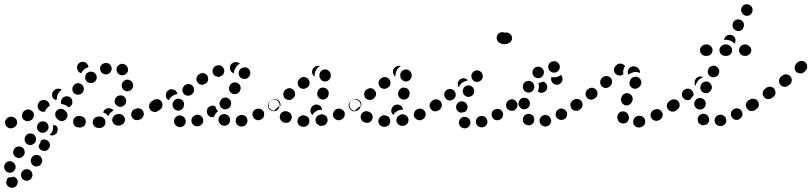

<svg xmlns="http://www.w3.org/2000/svg" viewBox="-36 -581 3892 921"><path d="M30 266Q30 266 30 266Q20 270 10 270Q8 270 6 270Q2 272 0 275Q-3 279 -4 283Q-8 294 -4 304Q1 314 12 318Q17 320 22 320Q28 320 33 318Q38 315 42 311Q45 307 47 302Q51 292 47 281Q42 271 31 267Q31 267 30 267Q30 266 30 266ZM74 279Q82 286 93 286Q105 285 112 277H113Q116 272 118 267Q120 262 120 257Q119 251 117 246Q115 241 111 238Q107 234 101 232Q96 230 91 231Q85 231 80 233Q75 236 72 240Q64 248 65 260Q65 271 74 279ZM37 210Q35 204 31 201Q27 197 22 194Q12 190 1 194Q-9 198 -14 209Q-16 214 -16 219Q-16 225 -14 230Q-12 235 -9 239Q-5 243 0 245Q11 250 21 246Q32 241 36 231H37Q39 226 39 220Q39 215 37 210ZM126 214Q136 220 147 216Q158 213 163 203Q169 192 165 182Q162 171 152 165Q142 160 131 163Q120 167 115 177Q109 187 113 198Q116 209 126 214ZM72 127Q62 120 51 122Q40 123 33 132V133Q26 142 27 153Q29 164 38 171Q47 178 58 177Q70 175 76 166H77Q84 157 82 145Q81 134 72 127ZM201 128H200Q195 138 185 142Q174 145 164 140Q157 137 153 131Q149 126 149 119Q153 113 156 106Q159 100 160 93Q166 89 174 88Q181 87 188 91Q199 96 202 107Q206 117 201 128ZM129 67Q121 59 110 59Q98 59 90 67V68Q82 76 82 87Q82 99 90 107Q98 115 110 115Q121 114 129 106Q137 98 137 87Q137 75 129 67ZM222 67Q233 63 238 54V53Q240 48 241 43Q241 38 240 32Q238 29 236 25Q234 22 231 20Q230 20 229 20Q223 20 218 19Q219 24 219 29Q219 40 215 49Q211 58 204 64V65Q203 65 202 66Q212 71 222 67ZM189 9Q185 5 180 3Q175 1 170 1Q164 1 159 3Q154 5 150 9Q146 13 144 18Q142 23 141 28Q141 34 143 39Q145 44 149 48Q157 56 169 56Q180 56 188 48Q197 40 197 29Q197 17 189 9ZM43 19Q46 14 46 8Q46 3 45 -2Q41 -13 31 -18Q21 -24 10 -20L7 -19Q-3 -16 -9 -5Q-14 5 -10 16Q-7 26 4 32Q14 37 25 33L27 32Q32 31 36 27Q41 23 43 19ZM470 4Q469 -2 467 -7Q465 -12 461 -15Q457 -19 451 -21Q446 -23 441 -22H435Q423 -21 416 -13Q408 -4 409 7Q409 12 411 17Q414 22 418 26Q422 30 427 31Q432 33 438 33H444Q455 32 463 24Q470 15 470 4ZM365 25Q369 22 372 17Q375 12 375 7Q377 -5 370 -14Q363 -22 351 -24L345 -25Q340 -25 335 -24Q329 -22 325 -19Q321 -16 318 -11Q315 -6 315 -1Q313 11 320 20Q327 29 339 30L344 31Q350 31 355 30Q360 28 365 25ZM559 8Q562 3 563 -2Q564 -8 563 -13Q561 -19 558 -23Q555 -27 551 -30Q546 -33 541 -34Q535 -35 530 -34L524 -33Q519 -32 514 -28Q510 -25 507 -21Q504 -16 503 -11Q502 -5 503 0Q506 11 515 17Q525 23 536 21L542 20Q547 18 552 15Q556 12 559 8ZM124 -41Q118 -51 107 -55Q97 -58 86 -53L84 -51Q74 -46 71 -35Q67 -25 72 -14Q78 -4 89 -1Q99 3 109 -3L112 -4Q122 -9 125 -20Q129 -31 124 -41ZM261 0Q267 0 272 -3Q277 -5 280 -9Q288 -17 288 -29Q287 -40 279 -48Q278 -49 276 -50Q269 -59 257 -59Q246 -60 238 -52Q234 -49 231 -44Q229 -39 229 -33Q228 -28 230 -23Q232 -18 236 -14Q238 -10 242 -8Q246 -4 251 -2Q256 0 261 0ZM652 -44Q650 -49 647 -53Q643 -57 638 -59Q633 -61 628 -62Q622 -62 617 -60L611 -58Q601 -54 596 -44Q591 -34 595 -23Q597 -18 600 -14Q604 -10 609 -7Q614 -5 619 -5Q625 -4 630 -6L636 -8Q646 -12 651 -23Q656 -33 652 -44ZM462 -50Q465 -53 468 -56Q473 -60 478 -61Q483 -63 488 -62Q494 -62 499 -59Q504 -57 507 -53Q507 -52 508 -52Q508 -51 508 -51Q505 -49 502 -47Q493 -41 488 -33Q485 -28 483 -24Q480 -28 476 -32Q468 -39 459 -42Q460 -46 462 -50ZM738 -69Q740 -75 738 -80Q737 -85 734 -90Q728 -99 717 -102Q706 -104 696 -98Q694 -96 692 -95Q682 -89 680 -78Q677 -66 683 -57Q686 -52 690 -49Q695 -46 700 -45Q706 -43 711 -44Q716 -45 721 -48Q724 -50 727 -52Q731 -55 734 -59Q737 -64 738 -69ZM149 -57Q143 -66 145 -77Q147 -89 156 -95L158 -97Q168 -103 179 -101Q190 -99 197 -90Q199 -86 201 -82Q202 -77 202 -73Q196 -70 192 -65Q185 -58 181 -49Q181 -48 180 -46Q177 -45 174 -45Q170 -45 167 -45Q162 -46 157 -49Q152 -52 149 -57ZM263 -110Q271 -118 282 -119Q293 -120 302 -113Q311 -105 311 -94Q312 -82 305 -74L304 -73Q302 -71 299 -69Q296 -67 293 -66Q287 -73 278 -77Q269 -81 259 -82Q258 -82 258 -82Q257 -84 257 -86Q256 -88 256 -90Q256 -95 258 -100Q259 -105 263 -110ZM526 -74Q530 -70 535 -69Q541 -68 546 -69Q552 -70 556 -73Q561 -76 564 -80Q571 -89 569 -101Q567 -112 558 -119Q553 -122 548 -123Q543 -124 537 -123Q532 -122 527 -120Q523 -117 519 -112Q513 -103 514 -91Q516 -80 526 -74ZM237 -112Q238 -121 242 -130Q246 -139 253 -145Q256 -148 260 -150Q252 -156 242 -156Q232 -155 225 -149L223 -147Q214 -140 214 -128Q213 -117 220 -108Q223 -105 227 -103Q230 -101 234 -100Q235 -104 237 -108Q237 -109 237 -109Q237 -111 237 -112ZM366 -155Q366 -160 364 -165Q362 -170 358 -174Q349 -182 338 -182Q327 -182 319 -173Q315 -169 313 -164Q311 -159 311 -153Q311 -148 313 -143Q315 -138 319 -134Q328 -126 339 -127Q350 -127 358 -135H359Q362 -139 364 -144Q366 -149 366 -155ZM554 -153Q557 -149 562 -147Q567 -144 572 -143Q584 -142 593 -150Q601 -157 603 -168Q603 -174 602 -179Q600 -184 597 -189Q593 -193 588 -195Q583 -198 578 -199Q567 -200 558 -192Q549 -185 548 -174Q547 -168 549 -163Q550 -158 554 -153ZM422 -227Q415 -236 404 -237Q393 -239 384 -232H383Q374 -225 373 -213Q371 -202 378 -193Q385 -184 396 -183Q408 -181 417 -188Q426 -195 428 -206Q429 -218 422 -227ZM553 -220Q558 -220 563 -223Q568 -225 571 -229Q575 -233 577 -238Q579 -244 578 -249Q578 -255 575 -259Q573 -264 569 -268H568Q564 -272 559 -273Q554 -275 548 -275Q543 -274 538 -272Q533 -269 530 -265Q526 -261 524 -256Q523 -251 523 -245Q523 -240 526 -235Q528 -230 532 -227L533 -226Q537 -223 542 -221Q547 -219 553 -220ZM498 -261Q496 -267 492 -271Q488 -275 483 -277Q478 -279 473 -279Q467 -279 462 -277Q451 -273 446 -263Q442 -253 446 -242Q448 -237 451 -233Q455 -229 460 -227Q465 -224 471 -224Q476 -224 481 -226H482Q492 -230 497 -240Q502 -251 498 -261ZM336 -269 337 -270Q342 -280 353 -283Q363 -287 374 -281Q380 -278 384 -272Q388 -266 388 -259Q388 -258 387 -258Q377 -256 370 -250Q362 -244 357 -236Q356 -233 354 -230Q353 -230 351 -231Q350 -232 348 -232Q338 -237 335 -248Q331 -259 336 -269Z M852 14Q857 5 854 -6Q851 -17 841 -23Q841 -23 841 -23Q836 -26 831 -27Q825 -28 820 -27Q815 -25 810 -22Q806 -19 803 -14Q797 -5 799 6Q802 17 812 24Q813 24 814 25Q824 31 835 28Q846 24 852 14ZM1150 -9Q1149 -14 1146 -19Q1143 -23 1138 -26Q1133 -29 1128 -29Q1122 -30 1117 -29L1115 -28Q1104 -25 1098 -16Q1093 -6 1095 5Q1097 10 1100 15Q1103 19 1108 22Q1113 25 1118 26Q1124 26 1129 25H1131Q1142 22 1147 12Q1153 2 1150 -9ZM937 8Q939 3 939 -2Q939 -8 937 -13Q933 -24 923 -28Q912 -33 902 -29L900 -28Q895 -26 891 -23Q887 -19 885 -14Q882 -9 882 -3Q882 2 884 7Q888 18 899 23Q909 27 920 23H921Q926 21 930 17Q934 13 937 8ZM1063 11Q1066 6 1067 1Q1068 -4 1068 -10Q1067 -15 1064 -20Q1061 -24 1057 -28Q1057 -28 1056 -28Q1052 -31 1047 -33Q1042 -35 1036 -34Q1031 -33 1026 -31Q1021 -28 1018 -24Q1011 -15 1012 -4Q1013 8 1022 15Q1023 16 1024 17Q1033 23 1045 22Q1056 20 1063 11ZM1230 -24Q1232 -29 1231 -34Q1231 -40 1229 -45Q1226 -50 1222 -53Q1218 -57 1213 -59Q1208 -60 1202 -60Q1197 -60 1192 -57H1190Q1180 -52 1176 -41Q1173 -30 1178 -20Q1180 -15 1184 -11Q1188 -8 1193 -6Q1199 -4 1204 -4Q1209 -5 1214 -7L1216 -8Q1221 -10 1225 -14Q1228 -18 1230 -24ZM962 -29Q959 -33 957 -39Q956 -44 956 -49Q957 -55 959 -60Q962 -64 966 -68L968 -69Q974 -74 981 -74Q989 -75 996 -72Q996 -71 997 -69Q1000 -59 1007 -51Q1008 -49 1010 -47Q1005 -44 1000 -38Q994 -31 991 -22Q991 -21 991 -20Q988 -19 986 -19Q983 -19 980 -19Q975 -19 970 -22Q965 -25 962 -29ZM1301 -91Q1298 -96 1293 -99Q1289 -102 1283 -103Q1278 -104 1272 -103Q1267 -101 1263 -98L1261 -97Q1252 -91 1250 -80Q1248 -68 1254 -59Q1257 -55 1262 -52Q1267 -49 1272 -48Q1277 -47 1283 -48Q1288 -49 1293 -52L1294 -53Q1303 -60 1305 -71Q1307 -82 1301 -91ZM739 -94Q736 -98 731 -101Q727 -104 721 -105Q716 -106 711 -105Q705 -104 701 -101L699 -100Q695 -96 692 -92Q689 -87 688 -82Q687 -76 688 -71Q689 -66 692 -61Q696 -57 700 -54Q705 -51 710 -50Q716 -49 721 -50Q726 -51 731 -54L732 -55Q741 -62 743 -73Q745 -84 739 -94ZM794 -67Q796 -62 800 -58Q804 -54 810 -52Q820 -48 831 -53Q841 -58 845 -69V-70Q849 -81 845 -91Q840 -102 829 -106Q818 -109 808 -105Q798 -100 794 -89L793 -88Q791 -82 792 -77Q792 -72 794 -67ZM1018 -76Q1020 -71 1023 -66Q1027 -62 1032 -60Q1042 -54 1053 -58Q1063 -61 1069 -71L1070 -73Q1072 -78 1073 -83Q1073 -88 1072 -94Q1070 -99 1066 -103Q1063 -107 1058 -110Q1048 -115 1037 -112Q1026 -108 1021 -98L1020 -97Q1018 -92 1017 -87Q1017 -81 1018 -76ZM760 -131Q761 -136 764 -140Q767 -145 772 -148L773 -149Q778 -152 783 -153Q789 -153 794 -152Q800 -151 804 -148Q808 -145 811 -140Q813 -138 814 -135Q815 -132 815 -130Q807 -129 799 -125Q789 -121 782 -113Q777 -107 774 -100Q771 -102 768 -104Q765 -107 763 -110Q760 -114 760 -120Q759 -125 760 -131ZM847 -130Q855 -122 866 -122Q878 -122 886 -130L887 -131Q895 -139 895 -150Q895 -162 887 -170Q879 -178 867 -178Q856 -178 848 -170L847 -168Q839 -160 839 -149Q839 -138 847 -130ZM1075 -134Q1079 -131 1084 -130Q1090 -129 1095 -130Q1101 -131 1105 -134Q1110 -137 1113 -142L1114 -143Q1117 -148 1118 -153Q1119 -158 1118 -164Q1117 -169 1114 -174Q1111 -178 1106 -181Q1097 -188 1085 -185Q1074 -183 1068 -174L1067 -172Q1061 -163 1063 -152Q1065 -140 1075 -134ZM910 -188Q916 -178 927 -175Q939 -173 948 -179H950Q954 -182 958 -187Q961 -191 962 -197Q963 -202 962 -207Q962 -213 959 -217Q953 -227 942 -230Q931 -232 921 -226L919 -225Q910 -219 907 -208Q904 -197 910 -188ZM1122 -206Q1127 -203 1133 -202Q1138 -201 1143 -203Q1149 -204 1153 -208Q1157 -211 1160 -216L1161 -217Q1167 -227 1164 -238Q1161 -249 1151 -255Q1141 -260 1130 -257Q1119 -254 1113 -245L1112 -243Q1107 -233 1110 -222Q1113 -211 1122 -206ZM985 -230Q987 -225 991 -221Q994 -217 999 -215Q1004 -213 1010 -212Q1015 -212 1020 -214L1022 -215Q1027 -217 1031 -220Q1035 -224 1037 -229Q1040 -234 1040 -240Q1040 -245 1038 -250Q1034 -261 1024 -266Q1014 -270 1003 -266H1001Q991 -262 986 -251Q981 -241 985 -230ZM1098 -283H1099Q1104 -282 1108 -280Q1111 -279 1115 -276Q1110 -273 1106 -270Q1098 -264 1094 -256L1093 -254Q1088 -246 1087 -237Q1086 -233 1086 -229Q1077 -232 1071 -240Q1066 -249 1067 -258Q1068 -270 1077 -277Q1086 -284 1098 -283Z M1439 21Q1443 17 1445 12Q1448 8 1448 2Q1449 -9 1442 -18Q1434 -27 1423 -27L1421 -28Q1409 -29 1401 -21Q1392 -14 1391 -2Q1390 3 1392 8Q1394 13 1397 18Q1401 22 1406 24Q1411 27 1416 27H1419Q1424 28 1429 26Q1434 24 1439 21ZM1535 -10Q1533 -22 1523 -28Q1514 -34 1502 -32L1500 -31Q1495 -30 1490 -27Q1485 -24 1482 -20Q1479 -15 1478 -10Q1477 -4 1478 1Q1481 12 1490 18Q1500 25 1511 22H1513Q1524 20 1531 10Q1537 1 1535 -10ZM1346 7Q1351 5 1355 1Q1359 -3 1361 -8Q1366 -18 1362 -29Q1358 -40 1347 -44L1345 -45Q1334 -50 1324 -46Q1313 -42 1308 -31Q1304 -21 1308 -10Q1312 0 1322 5L1325 6Q1330 8 1335 8Q1340 9 1346 7ZM1616 -44Q1613 -49 1609 -53Q1605 -56 1600 -58Q1595 -60 1590 -60Q1584 -60 1579 -58L1577 -57Q1567 -52 1563 -41Q1559 -31 1563 -20Q1566 -15 1570 -12Q1574 -8 1579 -6Q1584 -4 1589 -4Q1595 -4 1600 -7L1602 -8Q1612 -12 1616 -23Q1620 -34 1616 -44ZM1466 -75Q1471 -78 1476 -79Q1482 -80 1487 -79Q1492 -78 1497 -75Q1502 -72 1505 -67Q1509 -61 1509 -55Q1504 -55 1498 -54H1495Q1486 -52 1478 -46Q1469 -41 1464 -32Q1463 -31 1462 -30Q1454 -37 1453 -47Q1452 -57 1458 -66Q1458 -67 1459 -68Q1462 -72 1466 -75ZM1689 -92Q1686 -96 1681 -99Q1677 -102 1671 -103Q1666 -104 1660 -103Q1655 -102 1651 -98L1649 -97Q1639 -90 1637 -79Q1635 -68 1642 -59Q1645 -54 1650 -51Q1654 -48 1660 -47Q1665 -46 1670 -48Q1676 -49 1680 -52L1682 -53Q1692 -60 1694 -71Q1696 -82 1689 -92ZM1253 -82Q1254 -87 1257 -92Q1260 -96 1264 -100L1266 -101Q1276 -107 1287 -105Q1298 -103 1305 -94Q1308 -89 1309 -84Q1310 -78 1309 -73Q1299 -70 1292 -63Q1285 -58 1280 -50Q1273 -49 1267 -53Q1261 -56 1257 -61Q1254 -66 1253 -71Q1252 -76 1253 -82ZM1380 -127Q1380 -132 1379 -137Q1377 -143 1374 -147Q1367 -156 1356 -158Q1345 -159 1336 -152L1334 -151Q1329 -148 1327 -143Q1324 -138 1323 -133Q1322 -127 1324 -122Q1325 -117 1328 -112Q1332 -108 1336 -105Q1341 -102 1347 -102Q1352 -101 1357 -102Q1363 -104 1367 -107L1369 -109Q1373 -112 1376 -117Q1379 -121 1380 -127ZM1507 -104Q1512 -103 1518 -104Q1523 -105 1528 -108Q1532 -111 1536 -115Q1539 -120 1540 -125V-127Q1543 -139 1537 -148Q1531 -158 1520 -160Q1514 -161 1509 -161Q1503 -160 1499 -157Q1494 -154 1491 -149Q1488 -145 1487 -139L1486 -137Q1484 -126 1490 -116Q1496 -107 1507 -104ZM1443 -201Q1436 -210 1425 -211Q1414 -213 1405 -206L1403 -204Q1394 -197 1392 -186Q1391 -174 1398 -165Q1401 -161 1406 -158Q1411 -156 1416 -155Q1422 -154 1427 -156Q1432 -157 1437 -161L1439 -162Q1448 -169 1449 -180Q1450 -192 1443 -201ZM1523 -190Q1528 -190 1533 -192Q1538 -194 1542 -198Q1546 -202 1548 -207Q1551 -212 1551 -217V-220Q1551 -231 1543 -239Q1535 -248 1524 -248Q1512 -248 1504 -240Q1496 -232 1496 -221V-218Q1496 -207 1504 -199Q1511 -190 1523 -190ZM1488 -256Q1493 -261 1499 -264Q1492 -266 1485 -265Q1478 -264 1473 -259L1471 -258Q1462 -251 1461 -239Q1460 -228 1467 -219Q1468 -217 1470 -216Q1472 -215 1473 -213Q1473 -216 1473 -218V-221Q1473 -230 1477 -239Q1481 -249 1488 -256Z M1827 21Q1831 17 1833 12Q1836 8 1836 2Q1837 -9 1830 -18Q1822 -27 1811 -27L1809 -28Q1797 -29 1789 -21Q1780 -14 1779 -2Q1778 3 1780 8Q1782 13 1785 18Q1789 22 1794 24Q1799 27 1804 27H1807Q1812 28 1817 26Q1822 24 1827 21ZM1923 -10Q1921 -22 1911 -28Q1902 -34 1890 -32L1888 -31Q1883 -30 1878 -27Q1873 -24 1870 -20Q1867 -15 1866 -10Q1865 -4 1866 1Q1869 12 1878 18Q1888 25 1899 22H1901Q1912 20 1919 10Q1925 1 1923 -10ZM1734 7Q1739 5 1743 1Q1747 -3 1749 -8Q1754 -18 1750 -29Q1746 -40 1735 -44L1733 -45Q1722 -50 1712 -46Q1701 -42 1696 -31Q1692 -21 1696 -10Q1700 0 1710 5L1713 6Q1718 8 1723 8Q1728 9 1734 7ZM2004 -44Q2001 -49 1997 -53Q1993 -56 1988 -58Q1983 -60 1978 -60Q1972 -60 1967 -58L1965 -57Q1955 -52 1951 -41Q1947 -31 1951 -20Q1954 -15 1958 -12Q1962 -8 1967 -6Q1972 -4 1977 -4Q1983 -4 1988 -7L1990 -8Q2000 -12 2004 -23Q2008 -34 2004 -44ZM1854 -75Q1859 -78 1864 -79Q1870 -80 1875 -79Q1880 -78 1885 -75Q1890 -72 1893 -67Q1897 -61 1897 -55Q1892 -55 1886 -54H1883Q1874 -52 1866 -46Q1857 -41 1852 -32Q1851 -31 1850 -30Q1842 -37 1841 -47Q1840 -57 1846 -66Q1846 -67 1847 -68Q1850 -72 1854 -75ZM2077 -92Q2074 -96 2069 -99Q2065 -102 2059 -103Q2054 -104 2048 -103Q2043 -102 2039 -98L2037 -97Q2027 -90 2025 -79Q2023 -68 2030 -59Q2033 -54 2038 -51Q2042 -48 2048 -47Q2053 -46 2058 -48Q2064 -49 2068 -52L2070 -53Q2080 -60 2082 -71Q2084 -82 2077 -92ZM1641 -82Q1642 -87 1645 -92Q1648 -96 1652 -100L1654 -101Q1664 -107 1675 -105Q1686 -103 1693 -94Q1696 -89 1697 -84Q1698 -78 1697 -73Q1687 -70 1680 -63Q1673 -58 1668 -50Q1661 -49 1655 -53Q1649 -56 1645 -61Q1642 -66 1641 -71Q1640 -76 1641 -82ZM1768 -127Q1768 -132 1767 -137Q1765 -143 1762 -147Q1755 -156 1744 -158Q1733 -159 1724 -152L1722 -151Q1717 -148 1715 -143Q1712 -138 1711 -133Q1710 -127 1712 -122Q1713 -117 1716 -112Q1720 -108 1724 -105Q1729 -102 1735 -102Q1740 -101 1745 -102Q1751 -104 1755 -107L1757 -109Q1761 -112 1764 -117Q1767 -121 1768 -127ZM1895 -104Q1900 -103 1906 -104Q1911 -105 1916 -108Q1920 -111 1924 -115Q1927 -120 1928 -125V-127Q1931 -139 1925 -148Q1919 -158 1908 -160Q1902 -161 1897 -161Q1891 -160 1887 -157Q1882 -154 1879 -149Q1876 -145 1875 -139L1874 -137Q1872 -126 1878 -116Q1884 -107 1895 -104ZM1831 -201Q1824 -210 1813 -211Q1802 -213 1793 -206L1791 -204Q1782 -197 1780 -186Q1779 -174 1786 -165Q1789 -161 1794 -158Q1799 -156 1804 -155Q1810 -154 1815 -156Q1820 -157 1825 -161L1827 -162Q1836 -169 1837 -180Q1838 -192 1831 -201ZM1911 -190Q1916 -190 1921 -192Q1926 -194 1930 -198Q1934 -202 1936 -207Q1939 -212 1939 -217V-220Q1939 -231 1931 -239Q1923 -248 1912 -248Q1900 -248 1892 -240Q1884 -232 1884 -221V-218Q1884 -207 1892 -199Q1899 -190 1911 -190ZM1876 -256Q1881 -261 1887 -264Q1880 -266 1873 -265Q1866 -264 1861 -259L1859 -258Q1850 -251 1849 -239Q1848 -228 1855 -219Q1856 -217 1858 -216Q1860 -215 1861 -213Q1861 -216 1861 -218V-221Q1861 -230 1865 -239Q1869 -249 1876 -256Z M2218 18Q2223 8 2219 -3Q2215 -13 2204 -18Q2199 -20 2193 -21Q2188 -21 2183 -19Q2178 -17 2174 -13Q2170 -9 2168 -4Q2163 6 2167 17Q2171 27 2181 32H2182Q2192 37 2203 33Q2213 29 2218 18ZM2301 -5Q2299 -10 2296 -15Q2292 -19 2288 -22Q2283 -24 2277 -25Q2272 -25 2267 -24Q2256 -21 2250 -11Q2245 -1 2248 10Q2249 16 2253 20Q2256 24 2261 27Q2266 29 2271 30Q2277 30 2282 29Q2293 26 2299 16Q2304 6 2301 -5ZM2376 -25Q2378 -30 2377 -35Q2376 -41 2373 -46Q2368 -55 2357 -58Q2346 -61 2336 -55Q2326 -50 2323 -39Q2320 -28 2326 -18Q2331 -8 2343 -5Q2354 -2 2363 -8H2364Q2368 -11 2372 -15Q2375 -19 2376 -25ZM2153 -75Q2156 -86 2166 -92Q2176 -97 2187 -94Q2192 -93 2196 -89Q2201 -86 2203 -81Q2206 -76 2207 -71Q2207 -65 2206 -60Q2204 -54 2200 -50Q2197 -46 2192 -43Q2184 -43 2176 -40Q2175 -40 2174 -41Q2173 -41 2172 -41Q2161 -44 2155 -54Q2150 -64 2153 -75ZM2446 -72Q2447 -78 2446 -83Q2445 -88 2441 -93Q2435 -102 2424 -104Q2412 -106 2403 -99Q2399 -96 2396 -92Q2393 -87 2392 -82Q2391 -76 2392 -71Q2393 -66 2396 -61Q2403 -52 2414 -50Q2425 -48 2435 -54V-55Q2439 -58 2442 -62Q2445 -67 2446 -72ZM2083 -72Q2084 -78 2083 -83Q2082 -88 2079 -93Q2072 -102 2061 -104Q2050 -106 2041 -100H2040Q2031 -93 2029 -82Q2027 -71 2033 -61Q2040 -52 2051 -50Q2062 -48 2072 -54Q2076 -58 2079 -62Q2082 -67 2083 -72ZM2144 -144Q2141 -148 2136 -151Q2131 -153 2126 -154Q2120 -155 2115 -153Q2110 -152 2106 -149L2105 -148Q2101 -145 2098 -140Q2096 -136 2095 -130Q2094 -125 2096 -119Q2097 -114 2101 -110Q2104 -105 2109 -103Q2113 -100 2119 -99Q2124 -99 2130 -100Q2135 -102 2139 -105Q2148 -112 2150 -123Q2151 -135 2144 -144ZM2199 -119Q2209 -114 2220 -118Q2230 -121 2236 -131Q2241 -142 2237 -152Q2234 -163 2224 -168Q2214 -174 2203 -170Q2192 -167 2187 -157V-156Q2181 -146 2185 -135Q2188 -125 2199 -119ZM2196 -192Q2202 -193 2207 -194Q2206 -197 2205 -199Q2198 -205 2188 -206Q2179 -206 2171 -200Q2171 -200 2170 -200Q2170 -200 2170 -200Q2166 -196 2163 -191Q2160 -186 2160 -181Q2159 -176 2161 -171Q2162 -166 2165 -162Q2166 -165 2167 -167Q2171 -175 2178 -182Q2186 -188 2196 -192ZM2238 -192Q2247 -186 2258 -189Q2270 -192 2276 -201Q2282 -211 2279 -222Q2277 -233 2267 -239Q2257 -245 2246 -243Q2235 -240 2229 -230Q2223 -221 2226 -210Q2228 -198 2238 -192ZM2417 -411Q2422 -401 2419 -390Q2415 -379 2405 -374Q2395 -369 2384 -369Q2377 -369 2370 -371Q2364 -373 2358 -377Q2349 -383 2347 -394Q2345 -406 2351 -415Q2357 -423 2366 -426Q2376 -428 2385 -424Q2394 -427 2403 -423Q2412 -419 2417 -411Z M2607 -9Q2605 -14 2602 -18Q2599 -23 2594 -26Q2589 -28 2584 -29Q2579 -30 2573 -29Q2568 -27 2563 -24Q2559 -21 2556 -16Q2553 -11 2552 -6Q2552 0 2553 5Q2556 16 2566 22Q2575 28 2586 25H2587Q2598 22 2604 12Q2610 2 2607 -9ZM2503 20Q2508 20 2513 17Q2518 14 2521 10Q2528 1 2527 -10Q2526 -22 2517 -29Q2512 -32 2507 -34Q2502 -35 2496 -35Q2491 -34 2486 -32Q2481 -29 2478 -25Q2471 -16 2472 -4Q2473 7 2482 14H2483Q2487 18 2492 19Q2497 21 2503 20ZM2681 -46Q2676 -56 2665 -59Q2654 -63 2644 -57Q2634 -52 2631 -41Q2627 -30 2632 -20Q2635 -15 2639 -12Q2643 -8 2649 -7Q2654 -5 2659 -6Q2665 -6 2670 -9Q2680 -14 2683 -25Q2687 -36 2681 -46ZM2755 -72Q2756 -78 2755 -83Q2754 -88 2750 -93Q2747 -97 2743 -100Q2738 -103 2733 -104Q2727 -105 2722 -104Q2717 -103 2712 -99Q2707 -96 2704 -91Q2701 -87 2700 -81Q2700 -76 2701 -71Q2702 -65 2705 -61Q2708 -56 2713 -53Q2717 -51 2723 -50Q2728 -49 2734 -50Q2739 -51 2743 -54H2744Q2748 -58 2751 -62Q2754 -67 2755 -72ZM2417 -105Q2410 -104 2404 -100H2403Q2399 -96 2396 -92Q2393 -87 2392 -82Q2391 -76 2392 -71Q2393 -66 2396 -61Q2403 -52 2414 -50Q2425 -48 2435 -54V-55Q2436 -55 2436 -56Q2437 -56 2437 -56Q2433 -63 2431 -70Q2428 -79 2429 -89Q2430 -96 2432 -102Q2425 -105 2417 -105ZM2476 -57Q2488 -56 2496 -63Q2505 -71 2506 -82Q2507 -94 2500 -102Q2493 -111 2481 -112Q2470 -113 2461 -106Q2453 -99 2452 -87H2451Q2450 -76 2458 -67Q2465 -58 2476 -57ZM2579 -185Q2584 -181 2586 -176Q2591 -166 2588 -155Q2584 -144 2574 -139Q2567 -135 2558 -136Q2550 -137 2544 -142Q2545 -144 2545 -145V-146Q2549 -154 2549 -164Q2550 -174 2546 -183Q2555 -184 2563 -187Q2567 -188 2570 -190Q2575 -188 2579 -185ZM2474 -176Q2470 -165 2474 -154Q2478 -144 2489 -139Q2499 -135 2510 -139Q2520 -144 2525 -154Q2529 -165 2525 -176Q2521 -186 2510 -191Q2505 -193 2500 -193Q2494 -193 2489 -191Q2484 -189 2480 -185Q2476 -181 2474 -176ZM2658 -218Q2657 -219 2656 -220Q2655 -221 2654 -222Q2653 -221 2651 -219Q2642 -213 2632 -211Q2623 -209 2613 -211Q2611 -211 2609 -212Q2607 -205 2608 -199Q2608 -192 2612 -187Q2619 -177 2630 -175Q2641 -173 2650 -179L2651 -180Q2660 -186 2662 -197Q2664 -208 2658 -218ZM2525 -215Q2533 -207 2544 -206Q2555 -205 2564 -213Q2568 -217 2570 -222Q2573 -227 2573 -232Q2573 -238 2572 -243Q2570 -248 2566 -252Q2558 -261 2547 -261Q2536 -262 2527 -254Q2518 -246 2518 -235Q2517 -223 2525 -215ZM2606 -283Q2601 -280 2598 -275Q2595 -270 2594 -265Q2592 -254 2599 -244Q2605 -235 2617 -233Q2628 -231 2638 -238Q2647 -244 2649 -255Q2651 -267 2644 -276Q2638 -285 2627 -287H2626Q2621 -288 2615 -287Q2610 -286 2606 -283Z M3056 16Q3058 11 3059 6Q3060 0 3058 -5Q3056 -16 3046 -22Q3036 -27 3025 -25L3021 -24Q3010 -21 3005 -11Q2999 -1 3002 10Q3005 21 3014 27Q3024 32 3035 30L3039 29Q3044 27 3048 24Q3053 21 3056 16ZM2939 8Q2934 5 2931 0Q2928 -4 2927 -9Q2926 -12 2925 -15Q2924 -27 2931 -36Q2937 -45 2949 -47Q2954 -47 2959 -46Q2965 -45 2969 -41Q2974 -38 2976 -33Q2979 -29 2980 -23Q2980 -23 2980 -22Q2981 -20 2981 -17Q2981 -14 2981 -12Q2980 -9 2979 -7Q2977 0 2972 5Q2967 9 2960 11Q2954 12 2949 11Q2944 10 2939 8ZM3141 -21Q3143 -26 3143 -32Q3143 -37 3140 -42Q3135 -52 3125 -56Q3114 -60 3104 -55L3100 -54Q3095 -51 3092 -47Q3088 -43 3086 -38Q3084 -33 3085 -27Q3085 -22 3087 -17Q3092 -7 3103 -3Q3114 1 3124 -4L3127 -5Q3132 -8 3136 -12Q3140 -16 3141 -21ZM3216 -91Q3209 -100 3198 -102Q3187 -104 3177 -98L3174 -95Q3165 -89 3163 -78Q3161 -67 3168 -57Q3171 -53 3175 -50Q3180 -47 3185 -46Q3191 -45 3196 -46Q3201 -47 3206 -50L3209 -52Q3218 -59 3220 -70Q3222 -81 3216 -91ZM2754 -95Q2747 -104 2736 -106Q2725 -108 2715 -102L2712 -100Q2708 -96 2705 -92Q2702 -87 2701 -82Q2700 -76 2701 -71Q2702 -66 2705 -61Q2712 -52 2723 -50Q2734 -48 2744 -54L2747 -57Q2756 -63 2758 -74Q2760 -85 2754 -95ZM2945 -92Q2947 -87 2951 -83Q2955 -80 2960 -77Q2970 -73 2981 -78Q2991 -82 2995 -93L2997 -96Q2999 -101 2999 -106Q2999 -112 2997 -117Q2995 -122 2991 -126Q2987 -130 2982 -132Q2971 -136 2961 -132Q2950 -127 2946 -117L2945 -113Q2942 -108 2942 -103Q2943 -97 2945 -92ZM2830 -129Q2831 -135 2829 -140Q2828 -145 2825 -149Q2818 -158 2806 -160Q2795 -161 2786 -154L2783 -152Q2779 -149 2776 -144Q2774 -139 2773 -134Q2772 -128 2774 -123Q2775 -118 2778 -114Q2785 -105 2797 -103Q2808 -102 2817 -109L2820 -111Q2824 -114 2827 -119Q2830 -124 2830 -129ZM2984 -176Q2985 -171 2989 -166Q2992 -162 2997 -159Q3006 -153 3017 -156Q3028 -159 3034 -168L3036 -171Q3039 -176 3040 -181Q3041 -187 3040 -192Q3038 -197 3035 -202Q3032 -206 3027 -209Q3017 -215 3006 -212Q2995 -210 2989 -200L2987 -197Q2985 -192 2984 -187Q2983 -182 2984 -176ZM2894 -207Q2886 -215 2875 -216Q2864 -217 2855 -210L2852 -208Q2844 -200 2843 -189Q2842 -178 2849 -169Q2856 -160 2868 -159Q2879 -158 2888 -166L2890 -168Q2899 -175 2900 -187Q2901 -198 2894 -207ZM2918 -266 2920 -268Q2924 -272 2929 -274Q2934 -276 2940 -276Q2945 -276 2950 -274Q2955 -272 2959 -268Q2960 -267 2961 -266Q2962 -265 2962 -264Q2958 -259 2956 -252Q2953 -243 2953 -233Q2953 -229 2954 -225Q2946 -218 2935 -219Q2925 -219 2917 -227Q2909 -235 2909 -247Q2910 -258 2918 -266ZM2977 -244Q2979 -250 2982 -254Q2986 -258 2991 -260Q2996 -263 3001 -263Q3007 -263 3012 -261Q3013 -261 3015 -260Q3024 -257 3029 -249Q3035 -241 3034 -231Q3028 -234 3021 -235Q3011 -237 3001 -234Q2991 -232 2983 -226Q2981 -224 2979 -222Q2979 -223 2978 -223Q2978 -223 2978 -223Q2976 -228 2975 -234Q2975 -239 2977 -244Z M3447 -10Q3444 -21 3434 -27Q3424 -33 3413 -30Q3407 -29 3403 -25Q3398 -22 3396 -17Q3393 -13 3392 -7Q3391 -2 3393 4Q3396 15 3405 20Q3415 26 3426 23H3427Q3438 20 3444 11Q3450 1 3447 -10ZM3362 7Q3365 3 3366 -3Q3366 -8 3365 -13Q3364 -19 3361 -23Q3358 -28 3353 -31Q3343 -37 3332 -35Q3321 -32 3315 -23Q3312 -18 3311 -13Q3310 -7 3311 -2Q3312 3 3315 8Q3318 12 3323 15L3324 16Q3333 22 3344 19Q3356 17 3362 7ZM3524 -25Q3526 -30 3526 -36Q3525 -41 3523 -46Q3518 -56 3507 -60Q3496 -64 3486 -58H3485Q3480 -56 3477 -52Q3473 -47 3471 -42Q3470 -37 3470 -32Q3470 -26 3473 -21Q3478 -11 3489 -7Q3500 -4 3510 -9Q3515 -12 3519 -16Q3522 -20 3524 -25ZM3593 -93Q3589 -97 3585 -100Q3580 -103 3575 -104Q3569 -105 3564 -104Q3559 -103 3554 -100V-99Q3544 -93 3542 -81Q3540 -70 3547 -61Q3550 -56 3555 -53Q3559 -50 3565 -50Q3570 -49 3575 -50Q3581 -51 3585 -54H3586Q3595 -61 3597 -72Q3599 -83 3593 -93ZM3219 -93Q3216 -98 3211 -101Q3207 -104 3201 -104Q3196 -105 3191 -104Q3185 -103 3181 -100H3180Q3171 -93 3169 -82Q3167 -71 3173 -61Q3180 -52 3191 -50Q3202 -48 3212 -54V-55Q3222 -61 3224 -73Q3226 -84 3219 -93ZM3295 -90V-91Q3297 -96 3300 -100Q3303 -105 3308 -108Q3313 -110 3318 -111Q3324 -112 3329 -110Q3340 -107 3346 -97Q3351 -88 3348 -77V-76Q3347 -71 3344 -66Q3340 -62 3335 -59Q3335 -59 3334 -58Q3333 -58 3332 -57Q3329 -57 3327 -57Q3325 -56 3323 -56Q3321 -55 3319 -56Q3317 -56 3315 -56Q3304 -59 3298 -69Q3292 -79 3295 -90ZM3245 -149H3246Q3250 -153 3255 -155Q3260 -156 3266 -156Q3271 -155 3276 -153Q3281 -150 3284 -146Q3288 -141 3290 -135Q3292 -129 3290 -122Q3285 -118 3282 -113Q3278 -109 3276 -104Q3267 -99 3258 -101Q3248 -103 3242 -110Q3234 -119 3235 -130Q3236 -142 3245 -149ZM3340 -136Q3350 -132 3361 -136Q3371 -140 3376 -151Q3381 -162 3377 -172Q3372 -183 3362 -188Q3352 -192 3341 -188Q3330 -184 3326 -173Q3321 -162 3325 -152Q3329 -141 3340 -136ZM3333 -209Q3335 -210 3337 -210Q3329 -215 3319 -214Q3310 -212 3303 -205V-204Q3296 -197 3296 -187Q3295 -177 3301 -169Q3302 -176 3305 -182Q3309 -191 3316 -198Q3323 -205 3333 -209ZM3374 -213Q3384 -208 3395 -212Q3406 -215 3411 -225V-226Q3414 -231 3414 -236Q3415 -242 3413 -247Q3411 -252 3408 -256Q3404 -260 3399 -263Q3389 -268 3378 -264Q3367 -261 3362 -250Q3357 -240 3360 -229Q3364 -218 3374 -213ZM3382 -340Q3382 -351 3374 -359Q3366 -367 3355 -368H3349Q3338 -367 3330 -359Q3321 -351 3322 -340Q3321 -329 3330 -321Q3338 -313 3349 -313H3355Q3366 -313 3374 -321Q3382 -329 3382 -340ZM3476 -340Q3476 -351 3468 -359Q3460 -367 3448 -368H3443Q3431 -367 3423 -359Q3415 -351 3415 -340Q3415 -329 3423 -321Q3431 -313 3443 -313H3448Q3460 -313 3468 -321Q3476 -329 3476 -340ZM3568 -340Q3568 -351 3559 -359Q3551 -367 3540 -368H3536Q3525 -367 3517 -359Q3509 -351 3509 -340Q3509 -329 3517 -321Q3525 -313 3536 -313H3540Q3551 -313 3559 -321Q3568 -329 3568 -340ZM3443 -390H3448Q3458 -390 3467 -386Q3476 -383 3484 -375Q3486 -373 3488 -371Q3488 -372 3488 -372Q3488 -373 3489 -373V-374Q3494 -384 3491 -395Q3488 -406 3478 -411Q3468 -416 3457 -413Q3446 -410 3441 -400L3440 -399Q3439 -397 3438 -395Q3438 -392 3437 -390Q3440 -390 3443 -390ZM3492 -436Q3502 -430 3513 -433Q3524 -436 3529 -446V-447Q3535 -457 3532 -468Q3529 -479 3519 -484Q3509 -490 3498 -487Q3487 -484 3481 -474V-473Q3476 -463 3479 -452Q3482 -441 3492 -436ZM3533 -509Q3543 -503 3554 -506Q3565 -509 3570 -519L3571 -520Q3576 -530 3573 -541Q3570 -552 3560 -557Q3550 -563 3539 -560Q3528 -557 3523 -547L3522 -546Q3517 -536 3520 -526Q3523 -515 3533 -509Z M3599 -96Q3596 -101 3591 -104Q3586 -106 3581 -107Q3576 -108 3570 -107Q3565 -106 3561 -103L3554 -98Q3550 -95 3547 -90Q3544 -86 3543 -80Q3542 -75 3543 -70Q3544 -64 3548 -60Q3554 -50 3565 -49Q3577 -47 3586 -53L3592 -58Q3602 -64 3604 -76Q3605 -87 3599 -96ZM3684 -133Q3684 -139 3683 -144Q3682 -149 3679 -154Q3672 -163 3661 -165Q3649 -166 3640 -160L3634 -155Q3625 -148 3623 -137Q3621 -126 3628 -117Q3634 -107 3646 -106Q3657 -104 3666 -111L3673 -115Q3677 -119 3680 -123Q3683 -128 3684 -133ZM3756 -214Q3749 -223 3738 -224Q3726 -226 3718 -219L3711 -214Q3702 -207 3701 -195Q3700 -184 3707 -175Q3714 -166 3725 -165Q3737 -163 3746 -171L3752 -175Q3761 -183 3762 -194Q3763 -205 3756 -214ZM3828 -281Q3820 -289 3809 -289Q3797 -289 3789 -281Q3787 -278 3784 -276Q3776 -268 3776 -257Q3775 -245 3783 -237Q3791 -229 3803 -229Q3814 -228 3822 -236Q3825 -239 3828 -242Q3836 -250 3836 -262Q3836 -273 3828 -281Z"/></svg>

Font: FRB American Cursive Guidelines Dotted Ultra
Style: Bold Italic
Weight: 1000
Italic angle: -25°
Version: Version 2.0;Modular Font Editor K font №1